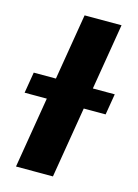

<svg xmlns="http://www.w3.org/2000/svg" viewBox="-151 -790 613 853"><g transform="rotate(15 155.5 -364.0)"><path d="M299.8 -727.5 179.2 0H9.3L129.9 -727.5ZM-38.6 -326.7 -22.5 -423.3H350.1L334 -326.7Z"/></g></svg>

Font: Inter 18pt ExtraBold
Style: Italic
Weight: 800
Italic angle: -9.3988°
Designer: Rasmus Andersson
Foundry: rsms
Version: Version 4.001;git-66647c0bb